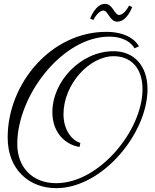

<svg xmlns="http://www.w3.org/2000/svg" viewBox="-20 -867 808 1001"><path d="M704 -625C703 -629 667 -701 534 -701C249 -701 20 -434 20 -150C20 19 134 114 273 114C514 114 749 -172 749 -402C749 -523 680 -600 572 -600C401 -600 253 -443 253 -282C253 -168 329 -110 395 -101L399 -122C353 -135 311 -192 311 -271C311 -428 446 -574 573 -574C660 -574 723 -515 723 -402C723 -188 498 88 273 88C146 88 70 2 70 -116C70 -371 307 -676 549 -676C651 -676 680 -618 681 -615ZM519 -812C544 -812 552 -754 591 -754C643 -754 669 -830 669 -830L653 -838C653 -838 629 -789 601 -789C576 -789 568 -847 528 -847C477 -847 450 -770 450 -770L467 -763C467 -763 491 -812 519 -812Z"/></svg>

Font: Parisienne
Style: Regular
Weight: 400
Designer: Astigmatic (AOETI)
Foundry: Astigmatic (AOETI)
Version: Version 1.000